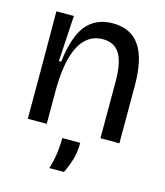

<svg xmlns="http://www.w3.org/2000/svg" viewBox="-109 -613 764 891"><g transform="rotate(15 273.0 -167.5)"><path d="M56 0V-267L55 -516H139L126 -296H137Q146 -375 168.5 -427Q191 -479 230 -504.5Q269 -530 324 -530Q411 -530 453.5 -467.5Q496 -405 496 -277V0H405V-272Q405 -362 379.5 -404.5Q354 -447 298 -447Q250 -447 216.5 -415.5Q183 -384 165.5 -322.5Q148 -261 147 -171V0ZM212 195Q228 138 231 100.5Q234 63 234 45H320Q320 90 308.5 127.5Q297 165 282 195Z"/></g></svg>

Font: Bricolage Grotesque 72pt
Style: Regular
Weight: 400
Version: Version 1.001;gftools[0.9.33.dev8+g029e19f]